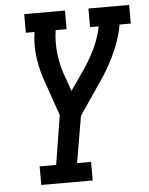

<svg xmlns="http://www.w3.org/2000/svg" viewBox="-53 -778 638 822"><g transform="rotate(-5 266.5 -367.5)"><path d="M91 0V-80H162L196 -291L144 -440Q126 -490 118.5 -544.5Q111 -599 119 -655H82V-735H257V-655H210Q203 -606 208 -558Q213 -510 228 -466L255 -390L314 -475Q343 -517 364.5 -562.5Q386 -608 395 -655H358V-735H533V-655H485Q475 -600 451.5 -546Q428 -492 396 -442L395 -441V-440Q393 -438 391.5 -435.5Q390 -433 388 -430L286 -280L252 -80H312V0Z"/></g></svg>

Font: Iosevka Curly Slab MdObl
Style: Regular
Weight: 500
Italic angle: -9°
Monospace: yes
Designer: Belleve Invis
Foundry: Belleve Invis
Version: Version 11.0.0; ttfautohint (v1.8.3)